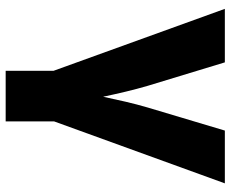

<svg xmlns="http://www.w3.org/2000/svg" viewBox="-86 -500 790 657"><g transform="rotate(90 308.5 -171.0)"><path d="M221.7 204.1V40L9.8 -545.9H192.9L273.4 -281.2Q284.2 -244.1 293.2 -206.5Q302.2 -168.9 310.5 -129.4Q318.8 -168.9 327.6 -206.5Q336.4 -244.1 347.2 -281.2L426.3 -545.9H606.9L395 38.1V204.1Z"/></g></svg>

Font: Inter Extra Bold
Style: Regular
Weight: 800
Designer: Rasmus Andersson
Foundry: rsms
Version: Version 4.000;git-3c8e0fc